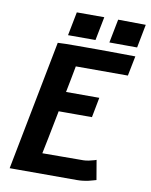

<svg xmlns="http://www.w3.org/2000/svg" viewBox="-89 -872 736 938"><g transform="rotate(10 279.0 -403.5)"><path d="M420.4 -806.6 557.6 -805.2 535.2 -689 397.5 -689.5ZM215.3 -806.6H351.6L328.6 -689.5H192.4ZM149.4 -644Q177.2 -646 249.5 -646H297.4H351.1Q392.1 -646 452.4 -645.3Q512.7 -644.5 526.4 -644.5H534.2Q530.8 -627.9 524.4 -595.2Q518.1 -562.5 514.6 -545.9H256.3Q252.4 -523.9 243.9 -480.2Q235.4 -436.5 231 -414.6H396Q393.1 -397.9 386.5 -365Q379.9 -332 377 -315.4H211.9Q211.4 -313 210.4 -307.9Q209.5 -302.7 209 -300.3Q198.2 -243.7 185.1 -179Q171.9 -114.3 168.9 -99.6Q202.6 -99.6 270.3 -100.1Q337.9 -100.6 372.1 -100.6Q384.3 -100.6 400.1 -104Q416 -107.4 425.8 -110.4L435.5 -113.8Q438.5 -97.7 443.8 -65.2Q449.2 -32.7 452.1 -16.6Q447.3 -15.1 434.1 -11.5Q420.9 -7.8 412.8 -5.9Q404.8 -3.9 389.4 -2Q374 0 357.4 0H24.4Q44.9 -107.4 86.9 -322Q128.9 -536.6 149.4 -644Z"/></g></svg>

Font: Fantasque Sans Mono
Style: Bold Italic
Weight: 700
Italic angle: -11°
Monospace: yes
Designer: Jany Belluz
Version: Version 1.7.1